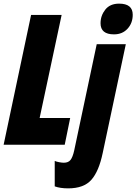

<svg xmlns="http://www.w3.org/2000/svg" viewBox="-25 -796 750 1056"><path d="M146 -714H314L193 -147H361L331 0H-5ZM528 -668Q528 -710 554 -743Q580 -776 630 -776Q705 -776 705 -715Q705 -669 676.5 -638Q648 -607 602 -607Q528 -607 528 -668ZM276 229V89Q284 93 300 96Q316 99 326 99Q351 99 363 83.5Q375 68 383 32L507 -553H667L540 45Q519 146 477.5 193Q436 240 350 240Q306 240 276 229Z"/></svg>

Font: Noto Sans UI CondBlack
Style: Italic
Weight: 900
Width: 3
Italic angle: -12°
Designer: Monotype Design Team
Foundry: Monotype Imaging Inc.
Version: Version 1.001